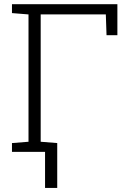

<svg xmlns="http://www.w3.org/2000/svg" viewBox="-20 -731 630 924"><path d="M37.6 0V-42.5L117.2 -48.8V-661.6L37.6 -668V-710.9H544.9V-561.5H492.7L489.3 -661.6H175.8V-48.8L255.4 -42.5V0ZM196.8 173.3V-30.8H255.4V173.3Z"/></svg>

Font: Roboto Slab Light
Style: Regular
Weight: 300
Designer: Google
Version: Version 2.000; ttfautohint (v1.8.1.43-b0c9)